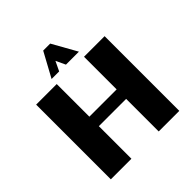

<svg xmlns="http://www.w3.org/2000/svg" viewBox="-237 -1101 1278 1278"><g transform="rotate(-45 402.0 -462.0)"><path d="M273.4 0H79.6V-703.1H273.4V-396H530.3V-703.1H724.1V0H530.3V-306.6H273.4ZM530.3 -751H408.2L376.5 -818.4L344.2 -751H272.9L367.2 -924.3H433.1Z"/></g></svg>

Font: Aclonica
Style: Regular
Weight: 400
Designer: Astigmatic (AOETI)
Foundry: Astigmatic (AOETI)
Version: Version 1.000